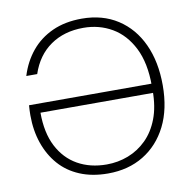

<svg xmlns="http://www.w3.org/2000/svg" viewBox="-81 -792 883 885"><g transform="rotate(-10 361.0 -350.0)"><path d="M355 12Q281 12 223.5 -12Q166 -36 127.5 -80Q89 -124 68.5 -183.5Q48 -243 48 -314Q48 -327 48.5 -337.5Q49 -348 50 -361H635V-318H96Q96 -224 129 -160Q162 -96 220.5 -63Q279 -30 356 -30Q409 -30 457 -48.5Q505 -67 542.5 -104Q580 -141 601.5 -197Q623 -253 623 -329V-351Q623 -458 587.5 -528.5Q552 -599 492 -634Q432 -669 358 -669Q268 -669 204 -624.5Q140 -580 112 -496H61Q81 -561 121 -609.5Q161 -658 220.5 -685Q280 -712 358 -712Q455 -712 526 -666Q597 -620 635 -537.5Q673 -455 673 -345Q673 -234 633 -154.5Q593 -75 521.5 -31.5Q450 12 355 12Z"/></g></svg>

Font: DM Sans 16pt ExtraLight
Style: Regular
Weight: 250
Version: Version 4.004;gftools[0.9.30]